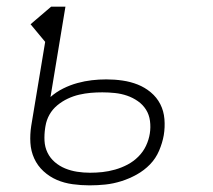

<svg xmlns="http://www.w3.org/2000/svg" viewBox="-20 -550 640 578"><path d="M250 8Q250 8 250 8Q250 8 249 8Q224 8 198.5 4.5Q173 1 151 -8.5Q129 -18 111 -34.5Q93 -51 83 -73Q73 -95 71.5 -120Q70 -145 74 -171L116 -424L72 -477L134 -530H177L132 -258Q149 -273 170 -283.5Q191 -294 213 -300Q235 -306 256.5 -308.5Q278 -311 300 -311Q325 -311 349 -307.5Q373 -304 394.5 -295.5Q416 -287 434 -272Q452 -257 462.5 -236.5Q473 -216 475 -191.5Q477 -167 473 -143Q469 -120 459 -96.5Q449 -73 431.5 -55Q414 -37 391.5 -24.5Q369 -12 345 -4.5Q321 3 297.5 5.5Q274 8 250 8ZM251 -30Q270 -30 288.5 -32Q307 -34 326.5 -39.5Q346 -45 364 -54.5Q382 -64 396.5 -78.5Q411 -93 419.5 -111Q428 -129 431 -148Q434 -167 431.5 -186Q429 -205 419.5 -220Q410 -235 395 -245.5Q380 -256 362.5 -262Q345 -268 326 -270Q307 -272 288 -272Q270 -272 253 -270.5Q236 -269 218.5 -265Q201 -261 184 -253Q167 -245 152.5 -233Q138 -221 129 -205Q120 -189 117 -171L116 -165Q113 -145 114 -126Q115 -107 123 -90.5Q131 -74 145 -62Q159 -50 176 -43Q193 -36 212 -33Q231 -30 251 -30Z"/></svg>

Font: Iosevka Slab XLtEx
Style: Italic
Weight: 200
Width: 7
Italic angle: -9°
Monospace: yes
Designer: Belleve Invis
Foundry: Belleve Invis
Version: Version 11.1.0; ttfautohint (v1.8.3)